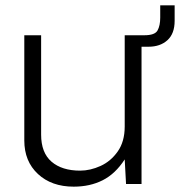

<svg xmlns="http://www.w3.org/2000/svg" viewBox="-20 -689 674 719"><path d="M256 10Q173 10 122 -37.5Q71 -85 71 -163V-557H134V-185Q134 -117 173 -83.5Q212 -50 280 -50Q318 -50 356.5 -67.5Q395 -85 421 -122Q447 -159 447 -215V-557H510V0H452L447 -92Q412 -38 364.5 -14Q317 10 256 10ZM469 -557H521Q560 -557 570 -575Q580 -593 580 -623V-669H634V-611Q634 -563 607 -538.5Q580 -514 536 -514H469Z"/></svg>

Font: BDO Grotesk Light
Style: Regular
Weight: 300
Designer: Deni Anggara
Foundry: Lokal Container
Version: Version 2.000